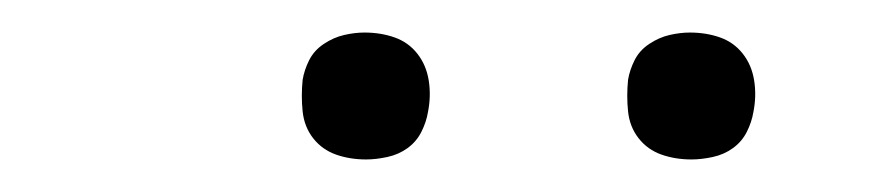

<svg xmlns="http://www.w3.org/2000/svg" viewBox="-20 -729 540 118"><path d="M405 -631Q395 -631 386.5 -634Q378 -637 372.5 -644Q367 -651 366 -660.5Q365 -670 366 -680Q367 -686 370 -692Q373 -698 379 -702Q385 -706 391.5 -707.5Q398 -709 404 -709Q414 -709 422.5 -706Q431 -703 436.5 -696Q442 -689 443.5 -679.5Q445 -670 443 -660Q442 -654 439 -648Q436 -642 430.5 -638Q425 -634 418 -632.5Q411 -631 405 -631ZM205 -631Q195 -631 186.5 -634Q178 -637 172.5 -644Q167 -651 166 -660.5Q165 -670 166 -680Q167 -686 170 -692Q173 -698 179 -702Q185 -706 191.5 -707.5Q198 -709 204 -709Q214 -709 222.5 -706Q231 -703 236.5 -696Q242 -689 243.5 -679.5Q245 -670 243 -660Q242 -654 239 -648Q236 -642 230.5 -638Q225 -634 218 -632.5Q211 -631 205 -631Z"/></svg>

Font: Iosevka Extralight Oblique
Style: Regular
Weight: 200
Italic angle: -9°
Monospace: yes
Designer: Belleve Invis
Foundry: Belleve Invis
Version: Version 32.5.0; ttfautohint (v1.8.4)